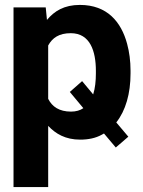

<svg xmlns="http://www.w3.org/2000/svg" viewBox="-20 -558 582 781"><path d="M35 203H176V-46C206 -14 246 10 306 10C339 10 369 4 394 -10C397 -12 400 -13 403 -15L451 42L502 -2L453 -60C491 -108 511 -177 511 -259V-270C511 -310 506 -347 497 -380C473 -469 416 -538 305 -538C241 -538 201 -513 171 -477L166 -528H35ZM176 -156V-373C193 -404 220 -423 268 -423C347 -423 370 -349 370 -270V-259C370 -229 367 -199 359 -174L314 -228L264 -184L319 -118C306 -109 289 -104 269 -104C221 -104 192 -124 176 -156Z"/></svg>

Font: Asimov Pro
Style: Bd
Weight: 700
Designer: Google
Version: Version 2.000980; 2014